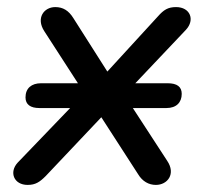

<svg xmlns="http://www.w3.org/2000/svg" viewBox="-20 -515 584 542"><path d="M58 7C80 7 92 -1 109 -18L266 -184L370 -23C382 -3 400 7 420 7C453 7 477 -24 452 -61L355 -210H450C478 -210 493 -226 493 -250C493 -270 480 -280 453 -280H362L505 -431C531 -459 517 -495 477 -495C454 -495 442 -487 426 -469L283 -313L187 -464C174 -485 158 -495 136 -495C104 -495 81 -464 105 -427L200 -280H96C69 -280 52 -266 52 -240C52 -220 66 -210 91 -210H178L30 -56C5 -29 19 7 58 7Z"/></svg>

Font: SN Pro Medium
Style: Italic
Weight: 400
Italic angle: -9°
Designer: Tobias Whetton
Foundry: Supernotes
Version: Version 1.001;Glyphs 3.2 (3249)